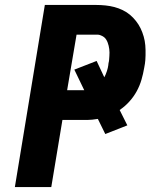

<svg xmlns="http://www.w3.org/2000/svg" viewBox="-20 -755 640 775"><path d="M40 0 161 -735H368Q387 -735 406 -733Q425 -731 442 -726.5Q459 -722 475.5 -714Q492 -706 505 -695Q518 -684 529 -670Q540 -656 547.5 -640.5Q555 -625 560 -607.5Q565 -590 566.5 -572Q568 -554 567.5 -532Q567 -510 565 -498L562 -481Q558 -457 551 -433Q544 -409 532 -387Q520 -365 502.5 -345.5Q485 -326 463 -311L494 -249L405 -214L375 -275Q362 -273 352.5 -272Q343 -271 336 -271H232L187 0ZM251 -391H320L280 -474L370 -509L401 -443Q407 -454 411.5 -468Q416 -482 417 -491L418 -500Q420 -507 420.5 -514.5Q421 -522 421.5 -529Q422 -536 422 -543Q422 -550 421 -557Q420 -564 418.5 -570.5Q417 -577 414.5 -583.5Q412 -590 408.5 -595.5Q405 -601 400 -605Q395 -609 387.5 -612Q380 -615 376 -615H289Z"/></svg>

Font: Iosevka Aile Heavy Oblique
Style: Regular
Weight: 900
Italic angle: -9°
Designer: Belleve Invis
Foundry: Belleve Invis
Version: Version 31.1.0; ttfautohint (v1.8.4)